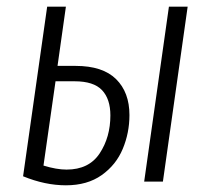

<svg xmlns="http://www.w3.org/2000/svg" viewBox="-20 -543 627 574"><path d="M367 -199Q367 -146 347 -98Q327 -50 284 -19.5Q241 11 177 11Q115 11 49 -16L121 -523H177L152 -346H206Q287 -346 327 -306.5Q367 -267 367 -199ZM485 -523H541L467 0H411ZM310 -198Q310 -247 285 -273.5Q260 -300 203 -300H146L110 -48Q149 -36 179 -36Q246 -36 278 -84.5Q310 -133 310 -198Z"/></svg>

Font: Fira Sans Extra Condensed Light
Style: Italic
Weight: 300
Width: 3
Italic angle: -8°
Designer: Carrois Corporate & Edenspiekermann AG
Foundry: Carrois Corporate GbR & Edenspiekermann AG
Version: Version 4.203